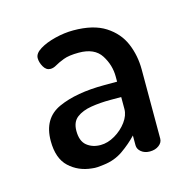

<svg xmlns="http://www.w3.org/2000/svg" viewBox="-60 -806 438 435"><g transform="rotate(-15 159.5 -589.0)"><path d="M134 -434Q127 -433 120 -432.5Q113 -432 106 -433Q75 -436 53.5 -456Q32 -476 32 -517Q32 -570 74 -589Q116 -608 182 -608H212V-620Q212 -647 197 -670.5Q182 -694 145 -694Q122 -694 109 -689Q96 -684 88.5 -679.5Q81 -675 74 -675Q64 -675 58 -685.5Q52 -696 52 -706Q52 -717 66.5 -726Q81 -735 103 -740.5Q125 -746 146 -746Q193 -746 221 -728Q249 -710 261 -681.5Q273 -653 273 -620V-458Q273 -449 264.5 -442.5Q256 -436 243 -436Q231 -436 223 -442.5Q215 -449 215 -458V-481Q200 -465 180 -451Q160 -437 134 -434ZM139 -479Q156 -479 173 -489Q190 -499 201 -514Q212 -529 212 -544V-572H186Q162 -572 141 -568.5Q120 -565 107 -555Q94 -545 94 -524Q94 -500 107 -489.5Q120 -479 139 -479Z"/></g></svg>

Font: Dosis Medium
Style: Regular
Weight: 500
Designer: EdgarTolentino, PabloImpallari, IginoMarini
Foundry: EdgarTolentino, PabloImpallari, IginoMarini
Version: Version 3.001; ttfautohint (v1.8.2)